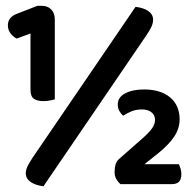

<svg xmlns="http://www.w3.org/2000/svg" viewBox="-20 -638 671 664"><path d="M85.4 -328.2V-522.3L37.6 -504.5Q27 -509.8 17.1 -521.8Q7.3 -533.7 7.3 -550Q7.3 -565.3 15.3 -574.9Q23.3 -584.6 36.6 -589.6L109.3 -617.9H123.9Q145.2 -617.9 157.3 -605.1Q169.5 -592.4 169.5 -571.1V-294.3Q163.5 -292.6 152.8 -290.5Q142.2 -288.3 130.6 -288.3Q109.3 -288.3 97.4 -296.3Q85.4 -304.3 85.4 -328.2ZM478.3 -328.6Q535.9 -328.6 568.5 -301Q601.2 -273.3 601.2 -225Q601.2 -194 582.7 -166Q564.2 -138 529.1 -109.6L479.6 -70.1H598.6Q601.6 -63.8 604.4 -54.8Q607.2 -45.9 607.2 -35.9Q607.2 -18 599.1 -9.6Q590.9 -1.3 575.3 -1.3H396.6Q387.9 -8.6 382.1 -18.9Q376.3 -29.3 376.3 -43.2Q376.3 -59.2 380.1 -70.3Q384 -81.5 391 -87.5L468.7 -155.9Q496.7 -180.2 506.4 -194.9Q516.1 -209.6 516.1 -223Q516.1 -240.1 503.7 -249.8Q491.4 -259.5 471.3 -259.5Q450.3 -259.5 434.3 -252.8Q418.3 -246.2 406.3 -237.8Q398.6 -243.8 393 -253.6Q387.3 -263.4 387.3 -277Q387.3 -301.6 412.8 -315.1Q438.3 -328.6 478.3 -328.6ZM92.3 -92 448.7 -614.3Q475.7 -611.3 492.3 -600.2Q508.9 -589 509.5 -570.8Q509.5 -557.5 503.4 -544.8Q497.2 -532.2 486.6 -516.3L130.2 6.3Q103.2 2.7 86.8 -8.1Q70.4 -18.9 69 -37.2Q69 -50.5 75.4 -63.1Q81.7 -75.7 92.3 -92Z"/></svg>

Font: Baloo Tamma 2
Style: Regular
Weight: 400
Designer: Divya Kowshik, Shuchita Grover and Ek Type
Foundry: Ek Type
Version: Version 1.700